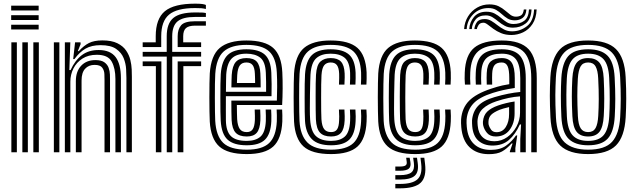

<svg xmlns="http://www.w3.org/2000/svg" viewBox="-20 -831 3471 1048"><path d="M41 -774V-800H191V-774ZM41 -722V-748H191V-722ZM41 -670V-696H191V-670ZM162 0V-600H192V0ZM42 0V-600H72V0ZM102 0V-600H132V0Z M670 0V-405.8Q670 -424.2 668.4 -453.9Q666.8 -483.5 655 -513.5Q643.2 -543.5 613.9 -564Q584.5 -584.5 529 -584.5Q479.5 -584.5 446.6 -565.4Q413.8 -546.2 386.2 -508.5H379.5L389.8 -600H419.5L420 -590L404.8 -552H410.2Q437 -581.5 465.2 -596Q493.5 -610.5 538.8 -610.5Q589.2 -610.5 620.4 -595.1Q651.5 -579.8 668.1 -555.5Q684.8 -531.2 691.4 -503.9Q698 -476.5 698.9 -451.9Q699.8 -427.2 699.8 -411.8V0ZM274 0V-600H304V0ZM334 0V-600H363.8L358.5 -448.5H365.2Q389.8 -502.2 427.2 -530.4Q464.8 -558.5 519.8 -558Q582.5 -557.5 611.2 -519.2Q640 -481 640 -403.8V0H610V-399.8Q610 -458.2 589.5 -495.1Q569 -532 508.5 -532Q462.5 -532 430.1 -511.4Q397.8 -490.8 380.9 -457.4Q364 -424 364 -385.2V0ZM394 0V-388Q394 -441.5 423 -472.2Q452 -503 500.8 -503Q533.2 -503 550 -490.8Q566.8 -478.5 573.1 -460.4Q579.5 -442.2 580 -424Q580.5 -405.8 580.5 -393.8V0H550.5V-392Q550.5 -406.5 549.8 -426.5Q549 -446.5 538 -461.6Q527 -476.8 496.2 -476.8Q463.8 -476.8 444.5 -455.6Q425.2 -434.5 425.2 -391.2V0Z M758.8 -574V-600H830V-633Q830 -728.5 879.9 -769.8Q929.8 -811 1044.8 -811Q1070.5 -811 1083.2 -809.2Q1096 -807.5 1103.8 -804V-782Q1090 -785.2 1078.5 -786.1Q1067 -787 1044.8 -787Q945.5 -787 902.8 -751.2Q860 -715.5 860 -633V-574ZM890.2 0V-522H758.8V-548H890V-633Q890 -702.5 925.9 -732.8Q961.8 -763 1044.8 -763Q1071.5 -763 1081.9 -762.6Q1092.2 -762.2 1103.8 -760V-738.5Q1090.5 -738.8 1079.5 -738.6Q1068.5 -738.5 1044.8 -738.5Q977.8 -738.5 948.9 -714.1Q920 -689.8 920 -633V-548H1077.8V-522H920.2V0ZM949.8 -574V-633Q949.8 -671 968.6 -693Q987.5 -715 1044.8 -715H1103.8V-691H1044.8Q1010 -691 995 -677.6Q980 -664.2 980 -633V-600H1077.8V-574ZM830.8 0V-470H758.8V-496H860.8V0ZM949.8 0V-496H1077.8V-470H980.8V0Z M1327 10Q1222.5 10 1176.5 -31.9Q1130.5 -73.8 1125 -167.5Q1124 -187 1123.4 -223.2Q1122.8 -259.5 1122.8 -300.6Q1122.8 -341.8 1123.4 -377Q1124 -412.2 1125 -429.8Q1131.5 -528.8 1179.5 -569.4Q1227.5 -610 1325 -610Q1425.5 -610 1471 -569.6Q1516.5 -529.2 1521 -436Q1523 -394.5 1522.8 -347.5Q1522.5 -300.5 1520 -258H1272.8Q1273 -235.2 1273.5 -211.1Q1274 -187 1274.5 -179.8Q1277 -143.8 1288.9 -126.9Q1300.8 -110 1327 -110Q1348.8 -110 1359.1 -125.1Q1369.5 -140.2 1371.2 -175Q1372 -191.5 1370.2 -233H1400.2Q1402.2 -192.8 1401.2 -173.8Q1399 -126.8 1381.6 -106.4Q1364.2 -86 1327 -86Q1285.2 -86 1266 -107Q1246.8 -128 1244.2 -176.2Q1243.5 -193 1243.1 -221.4Q1242.8 -249.8 1242.8 -282H1491.2Q1492.5 -315.2 1492.8 -356Q1493 -396.8 1491 -434.5Q1487 -515.8 1448.6 -550.9Q1410.2 -586 1325 -586Q1241.8 -586 1201.2 -550.2Q1160.8 -514.5 1155 -428Q1153.8 -409.2 1153.2 -373Q1152.8 -336.8 1152.8 -295.8Q1152.8 -254.8 1153.4 -220.4Q1154 -186 1154.8 -170.8Q1159.8 -88.8 1198.2 -51.4Q1236.8 -14 1327 -14Q1411 -14 1449 -50.1Q1487 -86.2 1491 -169Q1491.8 -185.2 1491.2 -202.1Q1490.8 -219 1490 -233H1520Q1520.8 -219.8 1521.2 -202Q1521.8 -184.2 1521 -168Q1516.5 -72.5 1471.4 -31.2Q1426.2 10 1327 10ZM1327 -38Q1255.5 -38 1222.2 -68.8Q1189 -99.5 1184.8 -171.8Q1183.8 -187.2 1183.2 -221.2Q1182.8 -255.2 1182.8 -295.6Q1182.8 -336 1183.2 -371.8Q1183.8 -407.5 1185 -426.2Q1190 -498.5 1222.2 -530.2Q1254.5 -562 1325 -562Q1393.2 -562 1425.5 -532.8Q1457.8 -503.5 1461 -433.8Q1462.2 -404.2 1462.6 -371.4Q1463 -338.5 1462 -306H1213Q1212.8 -264.5 1212.8 -233.4Q1212.8 -202.2 1213 -174Q1214 -114 1240.4 -88Q1266.8 -62 1327 -62Q1375.5 -62 1401.8 -85.2Q1428 -108.5 1431 -170.5Q1431.5 -184.5 1431.2 -200Q1431 -215.5 1430 -233H1460Q1460.8 -217.8 1461.2 -202Q1461.8 -186.2 1461 -169.8Q1457.8 -99.5 1426.5 -68.8Q1395.2 -38 1327 -38ZM1213.2 -330H1432.5Q1433.2 -384.5 1431 -433.2Q1428.2 -494.5 1400.6 -516.2Q1373 -538 1325 -538Q1270.8 -538 1244.9 -511.8Q1219 -485.5 1214.8 -424Q1214.5 -417.8 1214 -391.2Q1213.5 -364.8 1213.2 -330ZM1243 -354Q1243.2 -374 1243.8 -393.9Q1244.2 -413.8 1244.8 -422.2Q1248.2 -471.5 1267 -492.8Q1285.8 -514 1325 -514Q1364.5 -514 1381.9 -494Q1399.2 -474 1401.2 -430Q1402 -415 1402.4 -393.5Q1402.8 -372 1402.8 -354ZM1273.2 -378H1372.5Q1372.5 -390.2 1372.1 -404.8Q1371.8 -419.2 1371.2 -429Q1369.8 -461 1359 -475.5Q1348.2 -490 1325 -490Q1300.8 -490 1289 -474Q1277.2 -458 1274.8 -420.8Q1274 -407 1273.2 -378Z M1787 10Q1682.5 10 1636.5 -31.9Q1590.5 -73.8 1585 -167.5Q1584 -187 1583.4 -223.2Q1582.8 -259.5 1582.8 -300.6Q1582.8 -341.8 1583.4 -377Q1584 -412.2 1585 -429.8Q1591.5 -528.8 1639.5 -569.4Q1687.5 -610 1785 -610Q1885.5 -610 1931 -569.6Q1976.5 -529.2 1981 -436Q1981.8 -420.5 1981.2 -401.9Q1980.8 -383.2 1980 -369.2H1950Q1950.8 -384.2 1951.2 -401.4Q1951.8 -418.5 1951 -434.8Q1947 -515.8 1908.6 -550.9Q1870.2 -586 1785 -586Q1701.8 -586 1661.2 -550.2Q1620.8 -514.5 1615 -428Q1613.8 -409.2 1613.2 -373Q1612.8 -336.8 1612.8 -295.6Q1612.8 -254.5 1613.4 -220.1Q1614 -185.8 1614.8 -170.8Q1619.2 -92.2 1658 -53.1Q1696.8 -14 1787 -14Q1871 -14 1909 -50.1Q1947 -86.2 1951 -169Q1951.8 -184.5 1951.6 -197.8Q1951.5 -211 1950 -233H1980Q1981.5 -212 1981.6 -198.2Q1981.8 -184.5 1981 -168Q1976.5 -72.5 1931.4 -31.2Q1886.2 10 1787 10ZM1787 -38Q1714.8 -38 1681.6 -72.2Q1648.5 -106.5 1644.8 -171.8Q1643.8 -187.2 1643.2 -221.2Q1642.8 -255.2 1642.8 -295.8Q1642.8 -336.2 1643.2 -372Q1643.8 -407.8 1645 -426.2Q1650 -498.5 1682.2 -530.2Q1714.5 -562 1785 -562Q1852.2 -562 1885 -533.1Q1917.8 -504.2 1921 -434Q1921.8 -419.2 1921.2 -402.4Q1920.8 -385.5 1920 -369.2H1890Q1890.8 -386.5 1891.2 -402.6Q1891.8 -418.8 1891 -433.2Q1888.2 -493 1861.4 -515.5Q1834.5 -538 1785 -538Q1734.5 -538 1706.8 -513.6Q1679 -489.2 1674.8 -424Q1674.2 -416.2 1673.4 -386Q1672.5 -355.8 1671.9 -316Q1671.2 -276.2 1671.2 -238.8Q1671.2 -201.2 1672.8 -179Q1677 -113.5 1704.9 -87.8Q1732.8 -62 1787 -62Q1835.8 -62 1861.9 -85.4Q1888 -108.8 1891 -170.5Q1891.5 -183.2 1891.5 -195.6Q1891.5 -208 1890 -233H1920Q1921.8 -207 1921.6 -195.2Q1921.5 -183.5 1921 -169.8Q1917.8 -99.5 1886.5 -68.8Q1855.2 -38 1787 -38ZM1787 -86Q1746.2 -86 1726.5 -107.2Q1706.8 -128.5 1704.2 -179.8Q1703.5 -197 1703.1 -230.9Q1702.8 -264.8 1702.8 -303.4Q1702.8 -342 1703.2 -374.6Q1703.8 -407.2 1704.8 -422.2Q1708.2 -476.5 1729.2 -495.2Q1750.2 -514 1785 -514Q1823 -514 1841.1 -494.6Q1859.2 -475.2 1861.2 -430.2Q1861.8 -423.2 1861.5 -408.1Q1861.2 -393 1860 -369.2H1830.2Q1831 -389.2 1831.4 -404.9Q1831.8 -420.5 1831.2 -429Q1829.8 -461 1819 -475.5Q1808.2 -490 1785 -490Q1761.8 -490 1749.5 -474.6Q1737.2 -459.2 1734.8 -420.5Q1733.8 -403.8 1733.2 -369.6Q1732.8 -335.5 1732.8 -296.6Q1732.8 -257.8 1733.2 -225.5Q1733.8 -193.2 1734.5 -180Q1737 -142.5 1749.4 -126.2Q1761.8 -110 1787 -110Q1810 -110 1820 -125.1Q1830 -140.2 1831 -173.8Q1831.5 -186 1831.5 -195.5Q1831.5 -205 1830 -233H1860Q1861.2 -211.8 1861.5 -197.1Q1861.8 -182.5 1861.2 -173.8Q1859 -126.8 1841.6 -106.4Q1824.2 -86 1787 -86Z M2246.5 10Q2142 10 2096 -31.9Q2050 -73.8 2044.5 -167.5Q2043.5 -187 2042.9 -223.2Q2042.2 -259.5 2042.2 -300.6Q2042.2 -341.8 2042.9 -377Q2043.5 -412.2 2044.5 -429.8Q2051 -528.8 2099 -569.4Q2147 -610 2244.5 -610Q2345 -610 2390.5 -569.6Q2436 -529.2 2440.5 -436Q2441.2 -420.5 2440.8 -401.9Q2440.2 -383.2 2439.5 -369.2H2409.5Q2410.2 -384.2 2410.8 -401.4Q2411.2 -418.5 2410.5 -434.8Q2406.5 -515.8 2368.1 -550.9Q2329.8 -586 2244.5 -586Q2161.2 -586 2120.8 -550.2Q2080.2 -514.5 2074.5 -428Q2073.2 -409.2 2072.8 -373Q2072.2 -336.8 2072.2 -295.6Q2072.2 -254.5 2072.9 -220.1Q2073.5 -185.8 2074.2 -170.8Q2078.8 -92.2 2117.5 -53.1Q2156.2 -14 2246.5 -14Q2330.5 -14 2368.5 -50.1Q2406.5 -86.2 2410.5 -169Q2411.2 -184.5 2411.1 -197.8Q2411 -211 2409.5 -233H2439.5Q2441 -212 2441.1 -198.2Q2441.2 -184.5 2440.5 -168Q2436 -72.5 2390.9 -31.2Q2345.8 10 2246.5 10ZM2246.5 -38Q2174.2 -38 2141.1 -72.2Q2108 -106.5 2104.2 -171.8Q2103.2 -187.2 2102.8 -221.2Q2102.2 -255.2 2102.2 -295.8Q2102.2 -336.2 2102.8 -372Q2103.2 -407.8 2104.5 -426.2Q2109.5 -498.5 2141.8 -530.2Q2174 -562 2244.5 -562Q2311.8 -562 2344.5 -533.1Q2377.2 -504.2 2380.5 -434Q2381.2 -419.2 2380.8 -402.4Q2380.2 -385.5 2379.5 -369.2H2349.5Q2350.2 -386.5 2350.8 -402.6Q2351.2 -418.8 2350.5 -433.2Q2347.8 -493 2320.9 -515.5Q2294 -538 2244.5 -538Q2194 -538 2166.2 -513.6Q2138.5 -489.2 2134.2 -424Q2133.8 -416.2 2132.9 -386Q2132 -355.8 2131.4 -316Q2130.8 -276.2 2130.8 -238.8Q2130.8 -201.2 2132.2 -179Q2136.5 -113.5 2164.4 -87.8Q2192.2 -62 2246.5 -62Q2295.2 -62 2321.4 -85.4Q2347.5 -108.8 2350.5 -170.5Q2351 -183.2 2351 -195.6Q2351 -208 2349.5 -233H2379.5Q2381.2 -207 2381.1 -195.2Q2381 -183.5 2380.5 -169.8Q2377.2 -99.5 2346 -68.8Q2314.8 -38 2246.5 -38ZM2246.5 -86Q2205.8 -86 2186 -107.2Q2166.2 -128.5 2163.8 -179.8Q2163 -197 2162.6 -230.9Q2162.2 -264.8 2162.2 -303.4Q2162.2 -342 2162.8 -374.6Q2163.2 -407.2 2164.2 -422.2Q2167.8 -476.5 2188.8 -495.2Q2209.8 -514 2244.5 -514Q2282.5 -514 2300.6 -494.6Q2318.8 -475.2 2320.8 -430.2Q2321.2 -423.2 2321 -408.1Q2320.8 -393 2319.5 -369.2H2289.8Q2290.5 -389.2 2290.9 -404.9Q2291.2 -420.5 2290.8 -429Q2289.2 -461 2278.5 -475.5Q2267.8 -490 2244.5 -490Q2221.2 -490 2209 -474.6Q2196.8 -459.2 2194.2 -420.5Q2193.2 -403.8 2192.8 -369.6Q2192.2 -335.5 2192.2 -296.6Q2192.2 -257.8 2192.8 -225.5Q2193.2 -193.2 2194 -180Q2196.5 -142.5 2208.9 -126.2Q2221.2 -110 2246.5 -110Q2269.5 -110 2279.5 -125.1Q2289.5 -140.2 2290.5 -173.8Q2291 -186 2291 -195.5Q2291 -205 2289.5 -233H2319.5Q2320.8 -211.8 2321 -197.1Q2321.2 -182.5 2320.8 -173.8Q2318.5 -126.8 2301.1 -106.4Q2283.8 -86 2246.5 -86ZM2275 30H2296L2300 63Q2308.8 134.8 2276.8 165.9Q2244.8 197 2162 197H2137.8V173H2162Q2231.8 173 2259 147.4Q2286.2 121.8 2279 63ZM2197 30H2216L2220 53Q2224.5 78.8 2211.1 89.9Q2197.8 101 2162 101H2137.8V78H2162Q2184.8 78 2193.2 72.2Q2201.8 66.5 2200 53ZM2235 30H2256L2260 58Q2267 106.8 2244.2 127.9Q2221.5 149 2162 149H2137.8V125H2162Q2208.2 125 2226.1 109.5Q2244 94 2239 58Z M2879.8 0V-404Q2879.8 -501.5 2842.5 -543.8Q2805.2 -586 2718.8 -586Q2629.8 -586 2590 -550.9Q2550.2 -515.8 2546.8 -434.8Q2546.2 -419.5 2546.1 -402.8Q2546 -386 2547.5 -369.2H2517.8Q2516.2 -387 2516.1 -401.4Q2516 -415.8 2516.8 -436Q2520.5 -530 2568 -570Q2615.5 -610 2718.8 -610Q2821.2 -610 2865.5 -562.2Q2909.8 -514.5 2909.8 -404V0ZM2819.8 0.2V-72L2824.2 -151.5H2817.5Q2793.5 -98.2 2758.2 -67.2Q2723 -36.2 2667 -36.5Q2621.2 -36.8 2591.6 -62.8Q2562 -88.8 2557.5 -142.2Q2557.2 -147.2 2556.6 -157.6Q2556 -168 2556.5 -174.5Q2560.8 -221.8 2588.9 -252.2Q2617 -282.8 2679.8 -301Q2757 -323.5 2819.8 -329V-404Q2819.8 -475.8 2796.5 -506.9Q2773.2 -538 2718.8 -538Q2661.5 -538 2635.2 -513.6Q2609 -489.2 2606.8 -433.5Q2606.2 -419 2606 -403Q2605.8 -387 2607 -369.2H2577.2Q2576 -388.5 2576.1 -404.4Q2576.2 -420.2 2576.8 -434Q2579.5 -502.5 2612.5 -532.2Q2645.5 -562 2718.8 -562Q2789 -562 2819.4 -525.4Q2849.8 -488.8 2849.8 -404V0.2ZM2648 10.5Q2583.2 10.5 2543.6 -26.8Q2504 -64 2497.8 -137Q2497 -146.2 2496.5 -159.4Q2496 -172.5 2496.8 -180.2Q2502 -241.8 2540.1 -280.6Q2578.2 -319.5 2660.5 -346.8Q2679.8 -353.2 2693.4 -357.2Q2707 -361.2 2722 -364.5Q2737 -367.8 2759.8 -371.5V-404.2Q2759.8 -450.2 2750.4 -470.1Q2741 -490 2718.8 -490Q2691.5 -490 2679.6 -475.6Q2667.8 -461.2 2666.5 -429.5Q2666.2 -424.2 2666 -406Q2665.8 -387.8 2666.5 -369.2H2636.8Q2635.8 -391.5 2636.1 -406.9Q2636.5 -422.2 2636.8 -432.8Q2638.8 -479 2659.5 -496.5Q2680.2 -514 2718.8 -514Q2757.2 -514 2773.5 -488.5Q2789.8 -463 2789.8 -404.2V-350.8Q2752.8 -345.2 2726 -339.1Q2699.2 -333 2670.2 -324Q2596.5 -300.8 2564 -266Q2531.5 -231.2 2526.8 -177.8Q2526.2 -170.5 2526.6 -159.2Q2527 -148 2527.8 -139.5Q2533 -77.2 2567 -45Q2601 -12.8 2657.8 -12.8Q2710 -12.8 2742.2 -35.9Q2774.5 -59 2796.5 -91.5H2803.2L2793 -22.5V0H2763.2L2762.8 -4L2778 -48H2772.5Q2746 -18.5 2719.8 -4Q2693.5 10.5 2648 10.5ZM2678.2 -60Q2717 -60 2748.8 -82.6Q2780.5 -105.2 2799.5 -140.8Q2818.5 -176.2 2818.5 -214.8V-305Q2760 -301.5 2689.2 -278Q2642.5 -262.5 2615.8 -238Q2589 -213.5 2586.2 -169.5Q2586 -162.8 2586.6 -155.9Q2587.2 -149 2587.5 -144.8Q2591 -104 2614.5 -82Q2638 -60 2678.2 -60ZM2686 -86Q2655 -86 2638.6 -105.1Q2622.2 -124.2 2617.2 -147.5Q2615.5 -157.2 2616 -166.5Q2618.8 -201 2638.9 -221.1Q2659 -241.2 2698.2 -255Q2718 -262 2742 -267.9Q2766 -273.8 2788.8 -277V-212Q2788.8 -158.5 2761.8 -122.2Q2734.8 -86 2686 -86ZM2690.5 -109.5Q2723 -109.5 2740.9 -137.9Q2758.8 -166.2 2758.8 -209.2V-246.5Q2722 -237.8 2707.8 -232Q2674.5 -218.2 2660.6 -204Q2646.8 -189.8 2646.2 -166.8Q2646.2 -162 2646.2 -158.1Q2646.2 -154.2 2647.2 -150Q2650.2 -137.8 2660.1 -123.6Q2670 -109.5 2690.5 -109.5ZM2513.2 -672.2Q2515.8 -710.8 2534.6 -741.2Q2553.5 -771.8 2584 -789.4Q2614.5 -807 2651.2 -807Q2681.2 -807 2701.6 -796.9Q2722 -786.8 2737.2 -773.5Q2752.5 -760.2 2766.1 -750.1Q2779.8 -740 2796.2 -740Q2812.5 -740 2824.2 -747.2Q2836 -754.5 2839.2 -779.2H2853.2Q2850.5 -746 2832.6 -733Q2814.8 -720 2790 -720Q2766.5 -720 2750.1 -730.1Q2733.8 -740.2 2719.4 -753.5Q2705 -766.8 2688 -776.9Q2671 -787 2645.8 -787Q2596.8 -787 2563.5 -753.6Q2530.2 -720.2 2527.2 -672.2ZM2541.2 -672.2Q2543.8 -710.8 2567.6 -738.9Q2591.5 -767 2635 -767Q2661.5 -767 2680.2 -756.9Q2699 -746.8 2714.4 -733.5Q2729.8 -720.2 2745.6 -710.1Q2761.5 -700 2782.2 -700Q2817.8 -700 2841.5 -717.6Q2865.2 -735.2 2867.2 -779.2H2881.2Q2878.8 -725.8 2849.4 -702.9Q2820 -680 2779.8 -680Q2754.2 -680 2735.4 -690.1Q2716.5 -700.2 2700.5 -713.5Q2684.5 -726.8 2668.2 -736.9Q2652 -747 2631.8 -747Q2594 -747 2575.6 -724.1Q2557.2 -701.2 2555.2 -672.2ZM2569.2 -672.2Q2570.5 -691.5 2582.5 -709.2Q2594.5 -727 2625.8 -727Q2645 -727 2661.8 -716.9Q2678.5 -706.8 2695.2 -693.5Q2712 -680.2 2731.2 -670.1Q2750.5 -660 2775 -660Q2820 -660 2856.1 -688Q2892.2 -716 2895.2 -779.2H2909.2Q2907 -730.8 2886.5 -699.9Q2866 -669 2835.2 -654.5Q2804.5 -640 2771.2 -640Q2739.5 -640 2715.2 -650.1Q2691 -660.2 2673 -673.5Q2655 -686.8 2641.9 -696.9Q2628.8 -707 2619.2 -707Q2600.2 -707 2592 -694.4Q2583.8 -681.8 2583.2 -672.2Z M3190.2 10Q3086.5 10 3038.2 -36.5Q2990 -83 2984.5 -190.8Q2981.2 -257 2981.2 -307.5Q2981.2 -358 2984.2 -410Q2990.2 -514 3036.4 -562Q3082.5 -610 3190.2 -610Q3294.8 -610 3342.1 -563.1Q3389.5 -516.2 3395 -410Q3398.5 -342 3398.2 -291.4Q3398 -240.8 3395.2 -191Q3389.2 -84.5 3342.2 -37.2Q3295.2 10 3190.2 10ZM3190.2 -14Q3282 -14 3321 -57.1Q3360 -100.2 3365.2 -192.8Q3368 -242 3368.2 -290.4Q3368.5 -338.8 3365 -408.8Q3360.2 -502.5 3319.9 -544.2Q3279.5 -586 3190.2 -586Q3099.2 -586 3059.4 -543.8Q3019.5 -501.5 3014.2 -408.2Q3011.8 -362.5 3011.2 -312.9Q3010.8 -263.2 3014.5 -191.2Q3019.5 -93.5 3062.2 -53.8Q3105 -14 3190.2 -14ZM3190.2 -38Q3120.2 -38 3084.4 -72.5Q3048.5 -107 3044.2 -194.2Q3041.2 -254.2 3041.4 -307.6Q3041.5 -361 3044 -405.2Q3048.8 -487 3081.5 -524.5Q3114.2 -562 3190.2 -562Q3261.5 -562 3296.1 -527Q3330.8 -492 3335 -408.2Q3338.5 -341.2 3338.4 -291.4Q3338.2 -241.5 3335.5 -195.8Q3330.8 -111 3297.2 -74.5Q3263.8 -38 3190.2 -38ZM3190.2 -62Q3248 -62 3274.8 -93.2Q3301.5 -124.5 3305.5 -196.8Q3308 -238 3308.2 -289.4Q3308.5 -340.8 3305.2 -405Q3301.8 -477.2 3274.4 -507.6Q3247 -538 3190.2 -538Q3132 -538 3105.1 -507Q3078.2 -476 3074 -404.2Q3071.8 -364.5 3071.4 -312.9Q3071 -261.2 3074.2 -195.5Q3078 -122.5 3105.8 -92.2Q3133.5 -62 3190.2 -62ZM3190.2 -86Q3148 -86 3127.6 -111.5Q3107.2 -137 3104.2 -197Q3101.2 -256 3101.2 -304.4Q3101.2 -352.8 3104 -403Q3107.5 -462.5 3127.4 -488.2Q3147.2 -514 3190.2 -514Q3231 -514 3251.6 -489.4Q3272.2 -464.8 3275.2 -404Q3278.2 -343.8 3278.2 -293.6Q3278.2 -243.5 3275.5 -198Q3272.2 -138 3252.4 -112Q3232.5 -86 3190.2 -86ZM3190.2 -110Q3218.5 -110 3230.8 -131.9Q3243 -153.8 3245.5 -199.5Q3248 -242 3248.2 -289.8Q3248.5 -337.5 3245.2 -402.5Q3243.2 -446.5 3231 -468.2Q3218.8 -490 3190.2 -490Q3161.5 -490 3149.1 -468.5Q3136.8 -447 3134 -401.5Q3131.2 -353.5 3131.2 -307.5Q3131.2 -261.5 3134.2 -198Q3136.5 -151.2 3149.6 -130.6Q3162.8 -110 3190.2 -110Z"/></svg>

Font: Big Shoulders Inline Display Black
Style: Regular
Weight: 900
Designer: Patric King
Foundry: XO Type Co
Version: Version 1.000